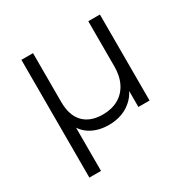

<svg xmlns="http://www.w3.org/2000/svg" viewBox="-162 -674 1001 1016"><g transform="rotate(-30 339.0 -165.5)"><path d="M99.1 194V-525.5H170.1V-227.9Q170.1 -144.3 211.6 -101.7Q253.1 -59.1 328.8 -59.1Q383.6 -59.1 423.8 -81.7Q464 -104.4 485.9 -147.3Q507.8 -190.3 507.8 -249.6V-525.5H578.8V0H510.6V-146.3L523 -127.1Q507.9 -82 478.4 -52.7Q449 -23.4 411 -9.3Q373.1 4.7 330.4 4.7Q268.5 4.7 223.6 -20.6Q178.7 -45.8 156.2 -94.7L170.1 -126.5V194Z"/></g></svg>

Font: Montserrat Thin
Style: Regular
Weight: 100
Designer: Julieta Ulanovsky
Foundry: Julieta Ulanovsky
Version: Version 9.000